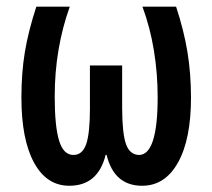

<svg xmlns="http://www.w3.org/2000/svg" viewBox="-20 -562 654 591"><path d="M522 -541.5Q545.9 -469.2 556.9 -402.6Q567.9 -335.9 567.9 -261.7Q567.9 -132.8 527.8 -61.5Q487.8 9.8 417.5 9.8Q331.1 9.8 308.1 -85.4H305.2Q281.7 9.8 193.4 9.8Q123.5 9.8 84.7 -61.5Q45.9 -132.8 45.9 -261.7Q45.9 -337.9 56.6 -402.3Q67.4 -466.8 91.8 -541.5H194.8Q171.9 -478 160.2 -408.9Q148.4 -339.8 148.4 -264.6Q148.4 -173.3 161.9 -129.2Q175.3 -85 206.1 -85Q233.9 -85 245.4 -118.7Q256.8 -152.3 256.8 -227.1V-360.4H356V-227.1Q356.4 -150.4 367.9 -118.2Q379.4 -85.9 407.7 -85Q465.3 -85 465.3 -263.2Q465.3 -335 453.9 -405.8Q442.4 -476.6 418.5 -541.5Z"/></svg>

Font: Open Sans Condensed SemiBold
Style: Regular
Weight: 600
Width: 3
Designer: Monotype Design Team
Foundry: Monotype Imaging Inc.
Version: Version 3.000; ttfautohint (v1.8.4)